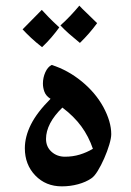

<svg xmlns="http://www.w3.org/2000/svg" viewBox="-20 -660 465 680"><path d="M199 0Q142 0 105 -38.5Q68 -77 68 -135Q68 -176 89.5 -219Q111 -262 159 -310Q143 -320 137.5 -334.5Q132 -349 132 -364Q132 -385 140.5 -404Q149 -423 163 -430Q220 -412 269 -372Q318 -332 346 -281Q374 -229 374 -185Q374 -171 367 -147.5Q360 -124 349 -99Q338 -74 326 -54.5Q314 -35 303 -28Q284 -15 256.5 -7.5Q229 0 199 0ZM210 -105Q238 -105 262.5 -112.5Q287 -120 309 -133Q294 -177 268 -212.5Q242 -248 201 -279Q172 -251 157.5 -223Q143 -195 143 -168Q143 -140 162.5 -122.5Q182 -105 210 -105ZM263 -508Q242 -525 225 -540Q208 -555 194 -570Q213 -587 229.5 -604.5Q246 -622 261 -640Q270 -630 286 -615Q302 -600 324 -578Q297 -541 263 -508ZM129 -493Q107 -510 90 -526Q73 -542 60 -556Q77 -573 94 -590.5Q111 -608 128 -625Q137 -615 152.5 -599Q168 -583 190 -563Q177 -545 162 -527.5Q147 -510 129 -493Z"/></svg>

Font: Noto Naskh Arabic
Style: Bold
Weight: 700
Designer: Monotype Design Team, David Williams, Mohamad Dakak and Nizar Qandah
Foundry: Monotype Imaging Inc.
Version: Version 2.016